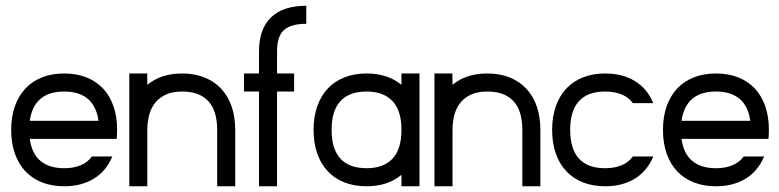

<svg xmlns="http://www.w3.org/2000/svg" viewBox="-20 -650 2720 670"><path d="M204.1 -393.6Q247.1 -393.6 281.2 -380.1Q315.4 -366.7 339.4 -341.3Q363.3 -315.9 376 -279.3Q388.7 -242.7 388.7 -196.8Q388.7 -180.2 387.2 -165.5H84Q90.8 -113.8 121.3 -88.4Q151.9 -63 204.1 -63Q236.3 -63 261.2 -73.2Q286.1 -83.5 300.8 -104H372.1Q350.1 -52.2 306.9 -26.1Q263.7 0 204.1 0Q161.6 0 127.4 -13.2Q93.3 -26.4 69.1 -51.8Q44.9 -77.1 32 -113.8Q19 -150.4 19 -196.8Q19 -242.7 32 -279.3Q44.9 -315.9 68.8 -341.3Q92.8 -366.7 127 -380.1Q161.1 -393.6 204.1 -393.6ZM84 -228.5H323.7Q316.9 -278.8 286.9 -304.7Q256.8 -330.6 204.1 -330.6Q150.9 -330.6 120.8 -304.7Q90.8 -278.8 84 -228.5Z M493.7 -393.6 494.1 -354Q541.5 -393.6 615.7 -393.6Q658.7 -393.6 693.1 -379.9Q727.5 -366.2 751.5 -340.8Q775.4 -315.4 788.1 -279.1Q800.8 -242.7 800.8 -196.8V0H737.8V-196.8Q737.8 -263.7 706.8 -297.1Q675.8 -330.6 615.7 -330.6Q579.6 -330.6 555.9 -318.6Q532.2 -306.6 518.6 -287.6Q504.9 -268.6 499.5 -244.6Q494.1 -220.7 494.1 -196.8V0H431.2V-393.6Z M883.8 0V-330.6H831.5V-393.6H883.8V-471.2Q883.8 -548.3 925.5 -589.1Q967.3 -629.9 1048.8 -629.9V-566.9Q995.1 -566.9 970.9 -545.2Q946.8 -523.4 946.8 -471.2V-393.6H1006.3V-330.6H946.8V0Z M1443.8 -393.6V0H1380.9V-40Q1333.5 0 1259.3 0Q1216.8 0 1182.6 -13.2Q1148.4 -26.4 1124.3 -51.8Q1100.1 -77.1 1087.2 -113.8Q1074.2 -150.4 1074.2 -196.8Q1074.2 -242.7 1087.2 -279.3Q1100.1 -315.9 1124 -341.3Q1147.9 -366.7 1182.1 -380.1Q1216.3 -393.6 1259.3 -393.6Q1333 -393.6 1380.9 -354V-393.6ZM1349.6 -297.4Q1317.9 -330.6 1259.3 -330.6Q1198.2 -330.6 1167.7 -296.9Q1137.2 -263.2 1137.2 -196.8Q1137.2 -129.9 1168 -96.4Q1198.7 -63 1259.3 -63Q1318.4 -63 1349.6 -96.2Q1380.9 -129.4 1380.9 -196.8Q1380.9 -264.2 1349.6 -297.4Z M1558.6 -393.6 1559.1 -354Q1606.4 -393.6 1680.7 -393.6Q1723.6 -393.6 1758.1 -379.9Q1792.5 -366.2 1816.4 -340.8Q1840.3 -315.4 1853 -279.1Q1865.7 -242.7 1865.7 -196.8V0H1802.7V-196.8Q1802.7 -263.7 1771.7 -297.1Q1740.7 -330.6 1680.7 -330.6Q1644.5 -330.6 1620.8 -318.6Q1597.2 -306.6 1583.5 -287.6Q1569.8 -268.6 1564.5 -244.6Q1559.1 -220.7 1559.1 -196.8V0H1496.1V-393.6Z M2091.8 -393.6Q2151.9 -393.6 2195.3 -367.2Q2238.8 -340.8 2259.8 -290H2188.5Q2173.8 -310.5 2148.9 -320.6Q2124 -330.6 2091.8 -330.6Q2030.8 -330.6 2000.2 -296.9Q1969.7 -263.2 1969.7 -196.8Q1969.7 -129.9 2000.5 -96.4Q2031.2 -63 2091.8 -63Q2124 -63 2148.9 -73.2Q2173.8 -83.5 2188.5 -104H2259.8Q2237.8 -52.2 2194.6 -26.1Q2151.4 0 2091.8 0Q2049.3 0 2015.1 -13.2Q1981 -26.4 1956.8 -51.8Q1932.6 -77.1 1919.7 -113.8Q1906.7 -150.4 1906.7 -196.8Q1906.7 -242.7 1919.7 -279.3Q1932.6 -315.9 1956.5 -341.3Q1980.5 -366.7 2014.6 -380.1Q2048.8 -393.6 2091.8 -393.6Z M2478.5 -393.6Q2521.5 -393.6 2555.7 -380.1Q2589.8 -366.7 2613.8 -341.3Q2637.7 -315.9 2650.4 -279.3Q2663.1 -242.7 2663.1 -196.8Q2663.1 -180.2 2661.6 -165.5H2358.4Q2365.2 -113.8 2395.8 -88.4Q2426.3 -63 2478.5 -63Q2510.7 -63 2535.6 -73.2Q2560.5 -83.5 2575.2 -104H2646.5Q2624.5 -52.2 2581.3 -26.1Q2538.1 0 2478.5 0Q2436 0 2401.9 -13.2Q2367.7 -26.4 2343.5 -51.8Q2319.3 -77.1 2306.4 -113.8Q2293.5 -150.4 2293.5 -196.8Q2293.5 -242.7 2306.4 -279.3Q2319.3 -315.9 2343.3 -341.3Q2367.2 -366.7 2401.4 -380.1Q2435.5 -393.6 2478.5 -393.6ZM2358.4 -228.5H2598.1Q2591.3 -278.8 2561.3 -304.7Q2531.2 -330.6 2478.5 -330.6Q2425.3 -330.6 2395.3 -304.7Q2365.2 -278.8 2358.4 -228.5Z"/></svg>

Font: Fibel Sued LRS
Style: Regular
Weight: 400
Designer: Peter Wiegel
Foundry: Peter Wiegel
Version: Version 000.000